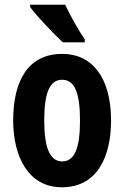

<svg xmlns="http://www.w3.org/2000/svg" viewBox="-20 -786 528 816"><path d="M257 -766H108V-756C134 -720 212 -638 247 -606H340V-619C318 -650 276 -724 257 -766ZM452 -274C452 -457 371 -557 245 -557C98 -557 36 -441 36 -274C36 -120 101 10 243 10C395 10 452 -123 452 -274ZM168 -273C168 -391 191 -447 244 -447C298 -447 320 -390 320 -274C320 -158 298 -100 244 -100C192 -100 168 -159 168 -273Z"/></svg>

Font: Noto Sans Thai Looped ExtraCondensed
Style: Bold
Weight: 700
Width: 2
Designer: Sasikarn Vongin, Ben Mitchell
Foundry: The Fontpad Ltd
Version: Version 1.001